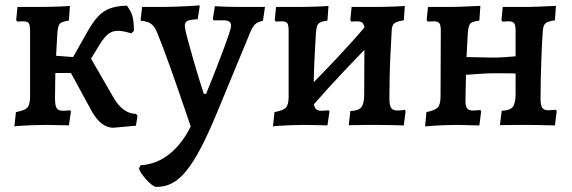

<svg xmlns="http://www.w3.org/2000/svg" viewBox="-20 -486 2225 747"><path d="M421 11Q397 11 376 -5Q355 -21 336 -55L256 -202H145V-273L291 -262L318 -286L423 -104Q440 -75 462 -59Q484 -43 509 -43L515 -36L509 3ZM293 -191 244 -228 322 -366Q344 -404 364 -424.5Q384 -445 410 -454Q436 -463 474 -464Q492 -439 496.5 -418Q501 -397 501 -366L491 -356Q457 -367 435.5 -366Q414 -365 399 -352Q384 -339 368 -313ZM36 6 42 -50Q76 -56 86.5 -67.5Q97 -79 97 -110V-365Q97 -388 92 -395.5Q87 -403 70 -403Q63 -403 55 -402.5Q47 -402 47 -402L43 -408L48 -459Q48 -459 64.5 -459Q81 -459 103 -459Q125 -459 140 -459Q154 -459 173 -459.5Q192 -460 210 -460.5Q228 -461 240 -462Q252 -463 252 -463L248 -406Q220 -402 212.5 -393.5Q205 -385 203 -356Q201 -318 198.5 -273.5Q196 -229 195 -185Q194 -141 194 -104Q194 -75 200.5 -65Q207 -55 225 -55Q235 -55 243.5 -56Q252 -57 252 -57L256 -53L248 2Q248 2 238.5 1.5Q229 1 214 1Q199 1 184 0.5Q169 0 159 0Q136 0 107.5 1Q79 2 58 3.5Q37 5 36 6Z M587 241Q581 241 570 232.5Q559 224 548 211.5Q537 199 529 187Q521 175 521 168L527 157Q590 153 639.5 113Q689 73 722 6Q712 -23 699 -61.5Q686 -100 671.5 -141.5Q657 -183 642.5 -224Q628 -265 614.5 -300.5Q601 -336 591 -360Q581 -385 566 -394.5Q551 -404 529 -405L527 -409L533 -459Q537 -459 552 -459Q567 -459 584 -459Q601 -459 613 -459Q637 -459 662 -460Q687 -461 708 -462Q729 -463 742 -464Q755 -465 755 -466L757 -461L749 -411Q719 -410 709 -404.5Q699 -399 699 -386Q699 -377 704.5 -354.5Q710 -332 718.5 -302.5Q727 -273 736 -241Q745 -209 753.5 -182Q762 -155 767.5 -138Q773 -121 773 -121H782Q798 -160 815 -203.5Q832 -247 846.5 -285.5Q861 -324 870 -351Q879 -378 879 -385Q879 -397 872 -402Q865 -407 847 -407H811L808 -412L816 -462Q816 -462 832.5 -461Q849 -460 873.5 -459.5Q898 -459 921 -459Q938 -459 957 -459Q976 -459 990.5 -459Q1005 -459 1011 -459L1003 -405Q982 -401 971.5 -390.5Q961 -380 951 -354L824 -47Q791 33 762 88.5Q733 144 705.5 178Q678 212 649 227Q620 242 587 241Z M1186 -63 1143 -109Q1215 -179 1284.5 -253Q1354 -327 1420 -404L1463 -358Q1391 -286 1321.5 -212.5Q1252 -139 1186 -63ZM1042 6 1048 -50Q1082 -56 1092.5 -67.5Q1103 -79 1103 -110V-365Q1103 -388 1098 -395.5Q1093 -403 1076 -403Q1069 -403 1061 -402.5Q1053 -402 1053 -402L1049 -408L1054 -459Q1054 -459 1070.5 -459Q1087 -459 1109 -459Q1131 -459 1146 -459Q1160 -459 1179 -459.5Q1198 -460 1216 -460.5Q1234 -461 1246 -462Q1258 -463 1258 -463L1254 -406Q1226 -402 1218.5 -393.5Q1211 -385 1209 -356Q1207 -318 1204.5 -273.5Q1202 -229 1201 -185Q1200 -141 1200 -104Q1200 -75 1206.5 -65Q1213 -55 1231 -55Q1241 -55 1249.5 -56Q1258 -57 1258 -57L1262 -53L1254 2Q1254 2 1244.5 1.5Q1235 1 1220 1Q1205 1 1190 0.5Q1175 0 1165 0Q1142 0 1113.5 1Q1085 2 1064 3.5Q1043 5 1042 6ZM1551 2Q1551 2 1533.5 1.5Q1516 1 1490.5 0.5Q1465 0 1441 0Q1429 0 1411.5 0Q1394 0 1376.5 0.5Q1359 1 1348 1Q1337 1 1337 1L1343 -54Q1374 -55 1385.5 -68.5Q1397 -82 1397 -120L1398 -365Q1398 -388 1392 -395.5Q1386 -403 1369 -403Q1363 -403 1355 -402.5Q1347 -402 1347 -402L1343 -408L1348 -459Q1348 -459 1365.5 -459Q1383 -459 1406 -459Q1429 -459 1444 -459Q1458 -459 1476.5 -459.5Q1495 -460 1513.5 -460.5Q1532 -461 1543.5 -462Q1555 -463 1555 -463L1551 -407Q1524 -403 1514.5 -395.5Q1505 -388 1504 -368Q1502 -328 1499.5 -281Q1497 -234 1496 -188.5Q1495 -143 1495 -104Q1495 -77 1501.5 -66.5Q1508 -56 1527 -56Q1537 -56 1546 -57.5Q1555 -59 1555 -59L1558 -53Z M1634 6 1639 -50Q1672 -56 1683 -68Q1694 -80 1694 -110L1695 -365Q1695 -388 1689.5 -395.5Q1684 -403 1667 -403Q1661 -403 1653 -402.5Q1645 -402 1644 -402L1640 -408L1645 -459Q1650 -459 1666.5 -459Q1683 -459 1702.5 -459Q1722 -459 1736 -459Q1753 -459 1776.5 -460Q1800 -461 1820.5 -462Q1841 -463 1849 -463L1845 -406Q1816 -402 1809 -393.5Q1802 -385 1800 -356L1795 -264L1894 -262Q1922 -262 1942 -263.5Q1962 -265 1986 -267V-365Q1986 -388 1980.5 -395.5Q1975 -403 1959 -403Q1953 -403 1944.5 -402.5Q1936 -402 1934 -402L1931 -408L1936 -459Q1942 -459 1960 -459Q1978 -459 1998.5 -459Q2019 -459 2032 -459Q2048 -459 2071.5 -460Q2095 -461 2115.5 -462Q2136 -463 2143 -463L2139 -407Q2111 -403 2102.5 -395.5Q2094 -388 2092 -368Q2089 -326 2087 -278Q2085 -230 2084 -184.5Q2083 -139 2083 -102Q2083 -77 2089.5 -67Q2096 -57 2114 -57Q2124 -57 2133 -58Q2142 -59 2143 -59L2146 -54L2139 2Q2135 2 2116.5 1.5Q2098 1 2074 0.5Q2050 0 2029 0Q2016 0 1994 0Q1972 0 1952 0.5Q1932 1 1925 1L1932 -55Q1963 -56 1974.5 -69.5Q1986 -83 1986 -121V-200Q1984 -200 1968.5 -200.5Q1953 -201 1934 -201Q1915 -201 1902 -201Q1894 -201 1877.5 -200.5Q1861 -200 1842.5 -198.5Q1824 -197 1810 -196Q1796 -195 1793 -195L1791 -101Q1790 -75 1796.5 -65.5Q1803 -56 1820 -56Q1831 -56 1839.5 -57Q1848 -58 1849 -58L1852 -53L1845 2Q1839 2 1822 1.5Q1805 1 1786.5 0.5Q1768 0 1754 0Q1734 0 1708 1Q1682 2 1661 3.5Q1640 5 1634 6Z"/></svg>

Font: Alegreya SemiBold
Style: Regular
Weight: 600
Designer: Juan Pablo del Peral
Foundry: Huerta Tipografica
Version: Version 2.009